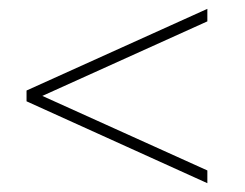

<svg xmlns="http://www.w3.org/2000/svg" viewBox="-20 -542 554 434"><path d="M448.7 -493.7 75.7 -325.2 448.7 -156.7V-127.9L40 -313V-337.4L448.7 -522Z"/></svg>

Font: Vazirmatn UI Thin
Style: Regular
Weight: 100
Designer: Saber Rastikerdar
Foundry: Saber Rastikerdar
Version: Version 33.003